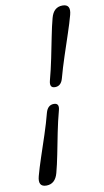

<svg xmlns="http://www.w3.org/2000/svg" viewBox="-100 -815 547 1012"><g transform="rotate(-10 173.0 -309.0)"><path d="M241.5 -391.5Q231 -352 198.5 -352Q167 -352 177.5 -391.5Q192 -445.5 204 -504.2Q216 -563 226.8 -617.5Q237.5 -672 248.5 -713Q263 -769 311 -769Q357.5 -769 342.5 -713Q331.5 -672 313.2 -617.5Q295 -563 275.5 -504Q256 -445 241.5 -391.5ZM132.5 -227Q143.5 -266 176 -266Q207.5 -266 196.5 -227Q182 -173 170.2 -114Q158.5 -55 147.8 -0.5Q137 54 126 95Q111 151 63.5 151Q17 151 32 95Q43 54 61.2 -0.5Q79.5 -55 99 -114Q118.5 -173 132.5 -227Z"/></g></svg>

Font: Fraunces 9pt S050 SemiBold
Style: Italic
Weight: 600
Italic angle: -16°
Version: Version 1.000; ttfautohint (v1.8.3)